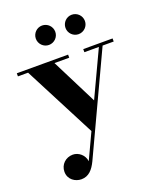

<svg xmlns="http://www.w3.org/2000/svg" viewBox="-167 -776 940 1138"><g transform="rotate(-20 302.5 -207.0)"><path d="M364 -613.5C364 -580 391.5 -552.5 425 -552.5C459 -552.5 486.5 -580 486.5 -613.5C486.5 -647.5 459 -675 425 -675C391.5 -675 364 -647.5 364 -613.5ZM177 -613.5C177 -580 204.5 -552.5 238 -552.5C272 -552.5 299.5 -580 299.5 -613.5C299.5 -647.5 272 -675 238 -675C204.5 -675 177 -647.5 177 -613.5ZM324.5 -440.5V-460H1V-440.5H65L299.5 13L223.5 175.5C218.5 135 183.5 106.5 147 106.5C102.5 106.5 66.5 140 66.5 185.5C66.5 236 109.5 261.5 147 261.5C193.5 261.5 221 229.5 243 184L535 -440.5H605V-460H420V-440.5H511.5L376.5 -152.5L231.5 -440.5Z"/></g></svg>

Font: Bodoni* 11pt
Style: Bold
Weight: 700
Version: Version 2.3